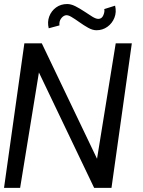

<svg xmlns="http://www.w3.org/2000/svg" viewBox="-30 -910 691 930"><path d="M-10.5 0 88 -700H172.5L440 -141L530.5 -700H608.5L510 0H426L158.5 -559L67.5 0ZM437 -763.5Q418.5 -763.5 397 -775.5Q375.5 -787.5 354.2 -802.8Q333 -818 315.2 -828.5Q297.5 -839 286 -835.5Q274 -832 265 -819Q256 -806 258 -787L206 -773Q198.5 -803.5 208.5 -830.2Q218.5 -857 241.5 -873.8Q264.5 -890.5 295.5 -890.5Q314 -890.5 335.2 -879.8Q356.5 -869 377.8 -854.8Q399 -840.5 416.8 -829.5Q434.5 -818.5 446.5 -818.5Q463 -818.5 470.5 -836Q478 -853.5 475 -866L527.5 -882.5Q535 -851 524.2 -824Q513.5 -797 490.2 -780.2Q467 -763.5 437 -763.5Z"/></svg>

Font: Urbanist
Style: Italic
Weight: 400
Italic angle: -8°
Designer: Corey Hu
Foundry: Corey Hu
Version: Version 1.330; ttfautohint (v1.8.4.7-5d5b)